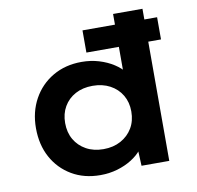

<svg xmlns="http://www.w3.org/2000/svg" viewBox="-82 -825 945 920"><g transform="rotate(-10 390.0 -365.0)"><path d="M369 -580V-688H732V-580ZM334 10Q255 10 195 -25.5Q135 -61 101.5 -122.5Q68 -184 68 -265Q68 -344 102.5 -406.5Q137 -469 198 -504.5Q259 -540 338 -540Q383 -540 422.5 -528Q462 -516 493 -496Q524 -476 542.5 -451.5Q561 -427 563 -402L527 -395V-740H670V0H535L529 -130L557 -124Q555 -99 536.5 -75.5Q518 -52 487 -32.5Q456 -13 417 -1.5Q378 10 334 10ZM370 -110Q418 -110 454.5 -130Q491 -150 511.5 -184.5Q532 -219 532 -265Q532 -310 511.5 -344.5Q491 -379 454.5 -398.5Q418 -418 370 -418Q322 -418 286 -398.5Q250 -379 230 -344.5Q210 -310 210 -265Q210 -219 230 -184.5Q250 -150 286 -130Q322 -110 370 -110Z"/></g></svg>

Font: Lexend Exa SemiBold
Style: Regular
Weight: 600
Designer: Bonnie Shaver-Troup, Thomas Jockin
Foundry: Lexend
Version: Version 1.007